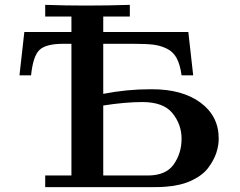

<svg xmlns="http://www.w3.org/2000/svg" viewBox="-20 -770 986 790"><path d="M60.1 -460 80.1 -638.2H273.9V-702.1H166V-750Q250 -747.1 334 -747.1Q423.8 -747.1 514.2 -750V-702.1H404.8V-638.2H754.9L774.9 -460H727.1Q721.2 -503.9 707 -530.5Q692.9 -557.1 666 -570.1Q639.2 -583 609.6 -586.4Q580.1 -589.8 527.8 -589.8H404.8V-383.8Q501 -402.8 599.1 -402.8H605Q731 -402.8 805.4 -347.4Q879.9 -292 879.9 -200.2Q879.9 -170.4 869.9 -140.6Q859.9 -110.8 837.4 -80.3Q814.9 -49.8 770.5 -28.3Q726.1 -6.8 665 -2Q647 0 608.9 0H166V-47.9H273.9V-589.8H240.2Q169.4 -589.8 142.8 -564.9Q116.2 -540 107.9 -460.9V-460ZM404.8 -47.9H587.9Q663.1 -47.9 695.1 -94Q727.1 -140.1 727.1 -199Q727.1 -257.8 689.9 -304Q652.8 -350.1 565.9 -350.1Q495.1 -350.1 404.8 -335.9Z"/></svg>

Font: CMU Serif
Style: Bold
Weight: 700
Version: Version 0.7.0